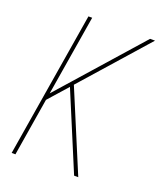

<svg xmlns="http://www.w3.org/2000/svg" viewBox="-136 -824 772 913"><g transform="rotate(20 250.0 -367.5)"><path d="M348 0 185 -390 99 -293 51 0H32L153 -735H172L105 -328L465 -735H490L199 -406L369 0Z"/></g></svg>

Font: Iosevka Thin Oblique
Style: Regular
Weight: 100
Italic angle: -9°
Monospace: yes
Designer: Belleve Invis
Foundry: Belleve Invis
Version: Version 32.5.0; ttfautohint (v1.8.4)